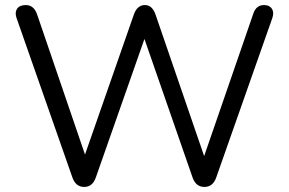

<svg xmlns="http://www.w3.org/2000/svg" viewBox="-20 -732 1141 759"><path d="M313 7Q279 7 266 -31L45 -662Q38 -684 48 -698Q58 -712 82 -712Q113 -712 126 -677L316 -121L509 -674Q522 -712 553 -712Q582 -712 595 -674L787 -115L981 -677Q992 -712 1024 -712Q1045 -712 1054.5 -698Q1064 -684 1057 -662L835 -31Q822 7 788 7Q754 7 741 -31L551 -578L359 -31Q346 7 313 7Z"/></svg>

Font: Nunito
Style: Regular
Weight: 400
Designer: Vernon Adams
Foundry: Vernon Adams
Version: Version 3.602